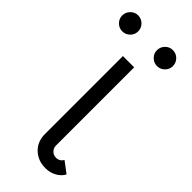

<svg xmlns="http://www.w3.org/2000/svg" viewBox="-252 -683 723 723"><g transform="rotate(45 109.0 -322.0)"><path d="M167 -51Q187 -51 196 -68L240 -35Q232 -18 212 -6.5Q192 5 167 5Q127 5 101 -20Q75 -45 75 -85V-500H135V-84Q135 -70 144.5 -60.5Q154 -51 167 -51ZM-35 -606Q-35 -624 -22.5 -636.5Q-10 -649 7 -649Q25 -649 37.5 -636.5Q50 -624 50 -606Q50 -589 37.5 -576.5Q25 -564 7 -564Q-10 -564 -22.5 -576.5Q-35 -589 -35 -606ZM150 -606Q150 -624 162.5 -636.5Q175 -649 192 -649Q210 -649 222.5 -636.5Q235 -624 235 -606Q235 -589 222.5 -576.5Q210 -564 192 -564Q175 -564 162.5 -576.5Q150 -589 150 -606Z"/></g></svg>

Font: Bellota
Style: Regular
Weight: 400
Designer: Kemie Guaida
Foundry: Kemie Guaida
Version: Version 4.001